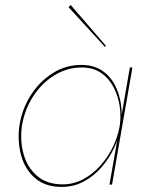

<svg xmlns="http://www.w3.org/2000/svg" viewBox="-20 -725 565 754"><path d="M500 -460 420 0H410L490 -460ZM56 -230Q66 -296 100.5 -350.5Q135 -405 187.5 -438Q240 -471 303 -470Q350 -469 382 -447Q414 -425 432 -389.5Q450 -354 455.5 -312Q461 -270 455 -230Q448 -187 428.5 -145Q409 -103 378.5 -68Q348 -33 308.5 -12Q269 9 222 9Q159 9 119 -24.5Q79 -58 63.5 -113Q48 -168 56 -230ZM66 -230Q58 -171 73 -118.5Q88 -66 126.5 -33.5Q165 -1 226 -1Q269 -1 306.5 -21Q344 -41 374 -74.5Q404 -108 423.5 -148.5Q443 -189 450 -230Q456 -268 450 -308Q444 -348 426 -382.5Q408 -417 378 -438Q348 -459 305 -460Q245 -461 194 -429.5Q143 -398 109.5 -345.5Q76 -293 66 -230ZM258 -705 396 -545 392 -541 249 -697Z"/></svg>

Font: Jost Thin
Style: Italic
Weight: 200
Italic angle: -5°
Version: Version 3.710